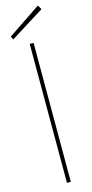

<svg xmlns="http://www.w3.org/2000/svg" viewBox="-148 -928 458 961"><g transform="rotate(-15 81.0 -447.5)"><path d="M71 0V-720H91V0ZM-3 -763 -11 -780 160 -895 173 -873Z"/></g></svg>

Font: DM Sans 10pt Thin
Style: Regular
Weight: 250
Version: Version 4.004;gftools[0.9.30]